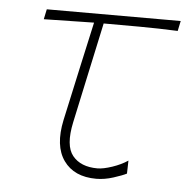

<svg xmlns="http://www.w3.org/2000/svg" viewBox="-43 -536 573 587"><g transform="rotate(5 244.0 -242.5)"><path d="M273 9Q205 9 173 -36Q141 -81 158 -161Q178.5 -256.5 196.2 -335.8Q214 -415 225 -466L71 -463L77.5 -494H488.5L482 -463Q424 -465.5 364.8 -465.8Q305.5 -466 254.5 -466Q238 -388.5 221.2 -311.5Q204.5 -234.5 188 -157Q172.5 -84.5 197.5 -53.8Q222.5 -23 274 -23Q291.5 -23 319 -32.2Q346.5 -41.5 366.5 -55L365.5 -15Q353 -8.5 325.8 0.2Q298.5 9 273 9Z"/></g></svg>

Font: Commissioner Flair Thin
Style: Italic
Weight: 100
Italic angle: -12°
Designer: Kostas Bartsokas
Foundry: Kostas Bartsokas
Version: Version 1.000; ttfautohint (v1.8.3)